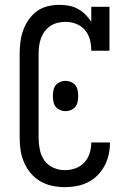

<svg xmlns="http://www.w3.org/2000/svg" viewBox="-20 -763 540 791"><path d="M247 8Q221 8 195 2.5Q169 -3 146.5 -16Q124 -29 107 -49Q90 -69 79.5 -93Q69 -117 65 -143Q61 -169 61 -195V-540Q61 -565 64 -589.5Q67 -614 75 -637Q83 -660 97.5 -681Q112 -702 131.5 -716.5Q151 -731 175.5 -737Q200 -743 225 -743Q244 -743 263.5 -739.5Q283 -736 300.5 -726.5Q318 -717 332 -703Q346 -689 356 -673V-735H431V-554H356Q356 -577 350.5 -599Q345 -621 330.5 -638.5Q316 -656 294.5 -664.5Q273 -673 250 -673Q234 -673 217.5 -669Q201 -665 187.5 -656Q174 -647 164 -633.5Q154 -620 148.5 -604.5Q143 -589 141 -572.5Q139 -556 139 -540V-195Q139 -171 144 -146.5Q149 -122 163 -102Q177 -82 200 -72Q223 -62 247 -62Q269 -62 290.5 -69.5Q312 -77 327 -93Q342 -109 349 -131Q356 -153 356 -175Q356 -175 356 -175.5Q356 -176 356 -176H433Q433 -176 433 -175Q433 -174 433 -174Q433 -149 427.5 -125Q422 -101 410.5 -79.5Q399 -58 381.5 -40.5Q364 -23 342 -12Q320 -1 296 3.5Q272 8 247 8ZM250 -305Q239 -305 228 -309.5Q217 -314 210 -322.5Q203 -331 200.5 -342.5Q198 -354 198 -365V-370Q198 -381 200.5 -392.5Q203 -404 210 -412.5Q217 -421 228 -425.5Q239 -430 250 -430Q261 -430 272 -425.5Q283 -421 290 -412.5Q297 -404 299.5 -392.5Q302 -381 302 -370V-365Q302 -354 299.5 -342.5Q297 -331 290 -322.5Q283 -314 272 -309.5Q261 -305 250 -305Z"/></svg>

Font: Iosevka Gothic
Style: Regular
Weight: 400
Monospace: yes
Designer: Belleve Invis
Foundry: Belleve Invis
Version: Version 15.5.1; ttfautohint (v1.8.4)